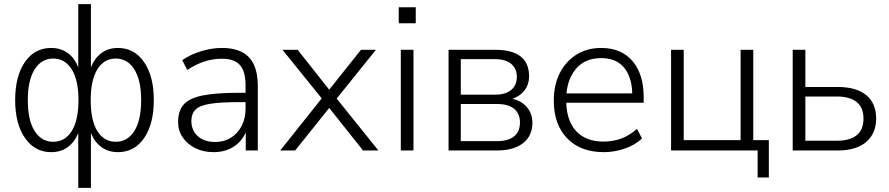

<svg xmlns="http://www.w3.org/2000/svg" viewBox="-20 -725 4285 925"><path d="M357 180V-84Q339 -40 306 -16Q273 8 226 8Q148 8 100.5 -60Q53 -128 53 -243Q53 -358 100 -426Q147 -494 226 -494Q273 -494 306.5 -469.5Q340 -445 357 -400V-705H418V-401Q436 -445 469 -469.5Q502 -494 548 -494Q627 -494 674 -426Q721 -358 721 -243Q721 -128 674.5 -60Q628 8 548 8Q502 8 469 -16Q436 -40 418 -84V180ZM236 -42Q293 -42 325.5 -93.5Q358 -145 358 -243Q358 -339 325.5 -391Q293 -443 236 -443Q180 -443 147 -391Q114 -339 114 -243Q114 -145 147 -93.5Q180 -42 236 -42ZM538 -42Q594 -42 627 -93.5Q660 -145 660 -243Q660 -339 627 -391Q594 -443 538 -443Q481 -443 449 -391Q417 -339 417 -243Q417 -145 449 -93.5Q481 -42 538 -42Z M1009 8Q960 8 921.5 -11Q883 -30 860.5 -63Q838 -96 838 -137Q838 -191 865 -221.5Q892 -252 956 -265Q1020 -278 1132 -278H1163V-314Q1163 -381 1136 -411.5Q1109 -442 1050 -442Q1006 -442 965.5 -429Q925 -416 882 -388L858 -435Q896 -462 948 -478Q1000 -494 1049 -494Q1137 -494 1179.5 -449Q1222 -404 1222 -311V0H1164V-87Q1144 -42 1103.5 -17Q1063 8 1009 8ZM1017 -41Q1060 -41 1092.5 -61.5Q1125 -82 1144 -118Q1163 -154 1163 -200V-233H1133Q1043 -233 992.5 -225Q942 -217 922 -197Q902 -177 902 -142Q902 -97 933 -69Q964 -41 1017 -41Z M1330 0 1530 -251 1341 -485H1414L1566 -293L1719 -485H1791L1602 -250L1803 0H1729L1566 -205L1402 0Z M1901 -613V-690H1983V-613ZM1911 0V-485H1972V0Z M2141 0V-485H2366Q2529 -485 2529 -357Q2529 -319 2507.5 -290.5Q2486 -262 2449 -249Q2493 -239 2519 -208Q2545 -177 2545 -133Q2545 -71 2500 -35.5Q2455 0 2374 0ZM2200 -269H2366Q2415 -269 2442.5 -291.5Q2470 -314 2470 -355Q2470 -395 2442.5 -417.5Q2415 -440 2366 -440H2200ZM2200 -45H2374Q2428 -45 2456.5 -68Q2485 -91 2485 -135Q2485 -178 2456.5 -201Q2428 -224 2374 -224H2200Z M2889 8Q2777 8 2712.5 -58.5Q2648 -125 2648 -241Q2648 -316 2677 -373Q2706 -430 2757.5 -462Q2809 -494 2876 -494Q2973 -494 3027 -431Q3081 -368 3081 -258V-230H2708Q2711 -140 2757.5 -91.5Q2804 -43 2887 -43Q2932 -43 2971.5 -57Q3011 -71 3049 -104L3073 -58Q3041 -27 2991 -9.5Q2941 8 2889 8ZM2877 -445Q2801 -445 2758.5 -397.5Q2716 -350 2709 -275H3026Q3024 -355 2986 -400Q2948 -445 2877 -445Z M3630 130V0H3213V-485H3274V-50H3548V-485H3609V-50H3684V130Z M3799 0V-485H3860V-306H4015Q4106 -306 4153.5 -266.5Q4201 -227 4201 -154Q4201 -82 4153 -41Q4105 0 4015 0ZM3860 -47H4013Q4073 -47 4106.5 -73Q4140 -99 4140 -153Q4140 -208 4106.5 -234Q4073 -260 4013 -260H3860Z"/></svg>

Font: Nunito Sans Light
Style: Regular
Weight: 300
Designer: Vernon Adams
Foundry: Vernon Adams
Version: Version 3.101; ttfautohint (v1.8.4.7-5d5b);gftools[0.9.27]